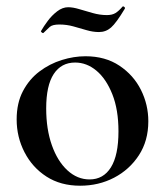

<svg xmlns="http://www.w3.org/2000/svg" viewBox="-20 -578 526 611"><path d="M235 13Q173 13 128 -16Q83 -45 58 -93.5Q33 -142 33 -198Q33 -250 53 -288Q73 -326 105.5 -350.5Q138 -375 176.5 -387Q215 -399 252 -399Q315 -399 360 -369Q405 -339 428.5 -292Q452 -245 452 -192Q452 -130 422 -84Q392 -38 343 -12.5Q294 13 235 13ZM265 -7Q309 -7 333 -45.5Q357 -84 357 -160Q357 -229 337.5 -278Q318 -327 287 -353Q256 -379 219 -379Q175 -379 151 -342.5Q127 -306 127 -233Q127 -167 145 -116Q163 -65 194.5 -36Q226 -7 265 -7ZM320 -530Q337 -530 347.5 -536.5Q358 -543 370 -557Q372 -559 375.5 -556Q379 -553 377 -550Q350 -505 333.5 -490.5Q317 -476 295 -476Q276 -476 255.5 -482Q235 -488 213.5 -494Q192 -500 169 -500Q147 -500 138.5 -492.5Q130 -485 118 -473Q116 -472 112.5 -475Q109 -478 111 -480Q119 -494 132 -511.5Q145 -529 162 -542Q179 -555 197 -555Q212 -555 232 -549Q252 -543 275 -536.5Q298 -530 320 -530Z"/></svg>

Font: Cormorant Infant Light SemiBold
Style: Regular
Weight: 600
Version: Version 4.001